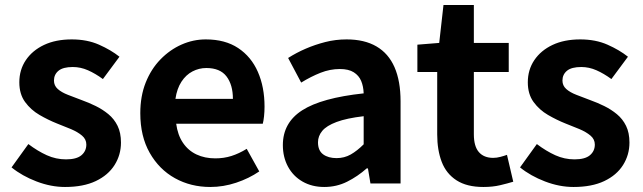

<svg xmlns="http://www.w3.org/2000/svg" viewBox="-20 -731 2561 765"><path d="M239 14Q183 14 125.5 -8Q68 -30 26 -64L93 -157Q130 -129 166.5 -112.5Q203 -96 243 -96Q285 -96 304.5 -112.5Q324 -129 324 -155Q324 -176 307 -190.5Q290 -205 263 -216.5Q236 -228 207 -239Q172 -253 137.5 -273Q103 -293 80 -324.5Q57 -356 57 -403Q57 -453 83 -491.5Q109 -530 155.5 -552Q202 -574 266 -574Q327 -574 374.5 -553Q422 -532 456 -505L390 -416Q360 -438 330.5 -451Q301 -464 270 -464Q231 -464 213 -449Q195 -434 195 -410Q195 -390 210 -376.5Q225 -363 251 -353Q277 -343 306 -332Q334 -322 361.5 -308.5Q389 -295 412 -276Q435 -257 448.5 -229.5Q462 -202 462 -163Q462 -114 436.5 -73.5Q411 -33 361.5 -9.5Q312 14 239 14Z M818 14Q740 14 677 -21Q614 -56 576.5 -122Q539 -188 539 -280Q539 -348 560.5 -402Q582 -456 619.5 -494.5Q657 -533 703.5 -553.5Q750 -574 800 -574Q877 -574 929 -539.5Q981 -505 1007.5 -444.5Q1034 -384 1034 -306Q1034 -286 1032 -267.5Q1030 -249 1027 -238H682Q688 -193 709 -162Q730 -131 763 -115.5Q796 -100 838 -100Q872 -100 902 -109.5Q932 -119 963 -138L1013 -48Q972 -20 921 -3Q870 14 818 14ZM679 -337H908Q908 -393 882.5 -426.5Q857 -460 802 -460Q773 -460 747 -446.5Q721 -433 703 -405.5Q685 -378 679 -337Z M1272 14Q1223 14 1185.5 -7.5Q1148 -29 1127.5 -67Q1107 -105 1107 -153Q1107 -242 1184 -291.5Q1261 -341 1429 -359Q1428 -387 1419 -408.5Q1410 -430 1389.5 -443Q1369 -456 1334 -456Q1295 -456 1257 -441Q1219 -426 1180 -402L1128 -500Q1161 -521 1198 -537Q1235 -553 1276 -563.5Q1317 -574 1361 -574Q1432 -574 1480 -546Q1528 -518 1552 -463Q1576 -408 1576 -327V0H1456L1446 -60H1441Q1405 -28 1363 -7Q1321 14 1272 14ZM1321 -101Q1352 -101 1377.5 -115.5Q1403 -130 1429 -156V-268Q1361 -260 1321 -245Q1281 -230 1264 -209.5Q1247 -189 1247 -164Q1247 -131 1267.5 -116Q1288 -101 1321 -101Z M1906 14Q1840 14 1799 -12.5Q1758 -39 1740 -86Q1722 -133 1722 -195V-444H1643V-553L1730 -560L1747 -711H1868V-560H2007V-444H1868V-196Q1868 -148 1888 -125Q1908 -102 1945 -102Q1959 -102 1974 -106Q1989 -110 2000 -114L2025 -7Q2002 0 1972.5 7Q1943 14 1906 14Z M2265 14Q2209 14 2151.5 -8Q2094 -30 2052 -64L2119 -157Q2156 -129 2192.5 -112.5Q2229 -96 2269 -96Q2311 -96 2330.5 -112.5Q2350 -129 2350 -155Q2350 -176 2333 -190.5Q2316 -205 2289 -216.5Q2262 -228 2233 -239Q2198 -253 2163.5 -273Q2129 -293 2106 -324.5Q2083 -356 2083 -403Q2083 -453 2109 -491.5Q2135 -530 2181.5 -552Q2228 -574 2292 -574Q2353 -574 2400.5 -553Q2448 -532 2482 -505L2416 -416Q2386 -438 2356.5 -451Q2327 -464 2296 -464Q2257 -464 2239 -449Q2221 -434 2221 -410Q2221 -390 2236 -376.5Q2251 -363 2277 -353Q2303 -343 2332 -332Q2360 -322 2387.5 -308.5Q2415 -295 2438 -276Q2461 -257 2474.5 -229.5Q2488 -202 2488 -163Q2488 -114 2462.5 -73.5Q2437 -33 2387.5 -9.5Q2338 14 2265 14Z"/></svg>

Font: Noto Sans HK Thin
Style: Bold
Weight: 700
Version: Version 2.004-H2;hotconv 1.0.118;makeotfexe 2.5.65603